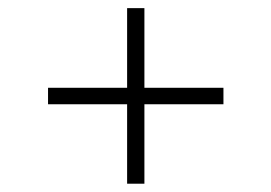

<svg xmlns="http://www.w3.org/2000/svg" viewBox="-20 -520 667 472"><path d="M292.5 -68.4V-500H335V-68.4ZM98.1 -263.7V-304.2H529.3V-263.7Z"/></svg>

Font: Inter 20pt ExtraLight
Style: Regular
Weight: 250
Version: Version 4.001;git-66647c0bb